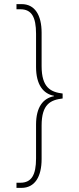

<svg xmlns="http://www.w3.org/2000/svg" viewBox="-20 -780 383 932"><path d="M60 132H84C149 132 182 78 182 -8V-171C182 -275 226 -295 284 -302V-326C226 -333 182 -355 182 -459V-621C182 -707 149 -760 85 -760H60V-735H79C133 -735 155 -698 155 -616V-455C155 -370 189 -325 242 -315V-313C189 -303 155 -260 155 -175V-11C155 69 133 107 79 107H60Z"/></svg>

Font: Noto Serif Georgian Condensed Thin
Style: Regular
Weight: 100
Width: 3
Designer: Monotype Design Team, Akaki Razmadze
Foundry: Google LLC
Version: Version 2.003